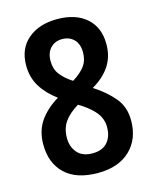

<svg xmlns="http://www.w3.org/2000/svg" viewBox="-111 -800 713 885"><g transform="rotate(-15 245.5 -357.0)"><path d="M246 -724Q335 -724 386 -679Q437 -634 437 -554Q437 -494 407.5 -450Q378 -406 324 -375Q383 -337 419.5 -293Q456 -249 456 -185Q456 -96 400.5 -43Q345 10 247 10Q144 10 90 -41.5Q36 -93 36 -182Q36 -246 67.5 -292Q99 -338 157 -373Q108 -409 81 -453Q54 -497 54 -554Q54 -634 107 -679Q160 -724 246 -724ZM245 -629Q211 -629 189.5 -606.5Q168 -584 168 -545Q168 -506 188.5 -479.5Q209 -453 245 -430Q284 -454 303.5 -480.5Q323 -507 323 -545Q323 -585 301.5 -607Q280 -629 245 -629ZM149 -183Q149 -140 173.5 -112Q198 -84 245 -84Q293 -84 317 -111.5Q341 -139 341 -184Q341 -221 319 -250.5Q297 -280 254 -308L238 -318Q192 -290 170.5 -258.5Q149 -227 149 -183Z"/></g></svg>

Font: Noto Sans Lao Looped Condensed SemiBold
Style: Regular
Weight: 600
Width: 3
Designer: Mark Frömberg, Ben Mitchell
Foundry: The Fontpad Ltd
Version: Version 1.002; ttfautohint (v1.8.4.7-5d5b)